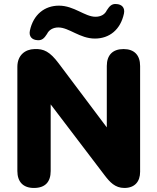

<svg xmlns="http://www.w3.org/2000/svg" viewBox="-20 -922 780 951"><path d="M148 9C204 9 231 -21 231 -75V-405L498 -54C524 -20 550 9 596 9C647 9 674 -22 674 -71V-595C674 -649 645 -679 592 -679C538 -679 509 -649 509 -595V-291L270 -609C227 -666 197 -681 151 -679C104 -678 66 -648 66 -591V-75C66 -21 95 9 148 9ZM166 -723C189 -721 200 -734 213 -754C222 -773 242 -786 269 -786C322 -786 375 -731 450 -731C522 -731 577 -775 594 -855C600 -884 583 -901 556 -902C533 -904 522 -891 509 -871C500 -851 480 -839 453 -839C400 -839 347 -894 272 -894C201 -894 145 -850 128 -770C122 -741 139 -724 166 -723Z"/></svg>

Font: SN Pro Heavy
Style: Regular
Weight: 800
Designer: Tobias Whetton
Foundry: Supernotes
Version: Version 1.001;Glyphs 3.2 (3249)